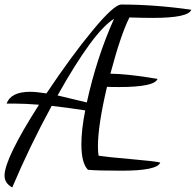

<svg xmlns="http://www.w3.org/2000/svg" viewBox="-37 -740 864 847"><path d="M27 -283H-8Q11 -335 96 -335Q122 -335 168 -328Q276 -490 371 -605Q466 -720 498 -720Q646 -720 807 -697Q794 -661 637 -661Q596 -661 534 -663Q496 -588 450 -415Q491 -414 529 -410Q567 -406 610.5 -399.5Q654 -393 658 -392Q645 -356 488 -356Q449 -356 435 -357Q395 -187 395 -94Q395 -70 398 -53Q437 -47 541.5 -38Q646 -29 670 -23Q657 13 500 13Q389 13 351 9Q322 -20 322 -104Q322 -168 339 -253Q275 -263 191 -273Q93 -93 17 87Q-17 68 -17 35Q-17 -40 135 -278Q74 -283 27 -283ZM466 -657Q375 -601 217 -319Q243 -313 290 -301.5Q337 -290 346 -288Q389 -485 466 -657Z"/></svg>

Font: Dancing Script
Style: Regular
Weight: 400
Designer: Pablo Impallari
Foundry: Pablo Impallari. www.impallari.com
Version: Version 1.002